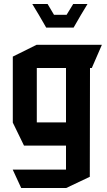

<svg xmlns="http://www.w3.org/2000/svg" viewBox="-20 -737 535 960"><path d="M164 -397V-513H489V-512L439 -397ZM86 203 44 112V111H310V203ZM100 -9 44 -124V-125H310V-9ZM44 -125V-454L163 -513H164V-125ZM310 203V-397H430L429 147L311 203ZM313 -663 346 -717H417V-716L385 -663ZM174 -663 142 -716V-717H218L250 -663ZM211 -599 174 -663H385L348 -599Z"/></svg>

Font: Foldit Medium
Style: Regular
Weight: 500
Version: Version 1.003